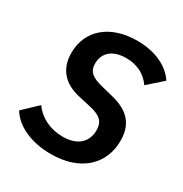

<svg xmlns="http://www.w3.org/2000/svg" viewBox="-168 -839 935 980"><g transform="rotate(30 300.0 -349.0)"><path d="M267 12C440 12 542 -85 542 -225C542 -317 497 -374 393 -400L325 -417C259 -433 232 -454 232 -501C232 -564 276 -605 357 -605C423 -605 472 -578 505 -531L591 -607C552 -668 470 -710 363 -710C203 -710 100 -623 100 -488C100 -401 145 -337 249 -314L320 -298C383 -284 409 -260 409 -210C409 -139 361 -95 275 -95C206 -95 141 -123 100 -180L16 -100C58 -31 150 12 267 12Z"/></g></svg>

Font: IBM Plex Mono SmBld
Style: Italic
Weight: 600
Italic angle: -9.5°
Monospace: yes
Designer: Mike Abbink, Paul van der Laan, Pieter van Rosmalen
Foundry: Bold Monday
Version: Version 2.004